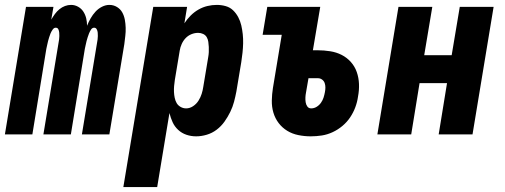

<svg xmlns="http://www.w3.org/2000/svg" viewBox="-39 -548 2059 783"><path d="M-19 0 67 -520H179L170 -468Q177 -480 185 -491Q193 -502 203.5 -510.5Q214 -519 226 -523.5Q238 -528 251 -528Q266 -528 279.5 -520.5Q293 -513 301 -500.5Q309 -488 312.5 -473.5Q316 -459 316 -443Q322 -458 330.5 -473Q339 -488 350.5 -500.5Q362 -513 377 -520.5Q392 -528 407 -528Q424 -528 438 -519.5Q452 -511 459.5 -497.5Q467 -484 470 -468Q473 -452 473.5 -435Q474 -418 472 -401.5Q470 -385 468 -368L407 0H295L359 -387Q360 -394 360 -401Q360 -408 359.5 -415Q359 -422 355.5 -428.5Q352 -435 345 -435Q337 -435 332 -427Q327 -419 324 -411.5Q321 -404 318.5 -396Q316 -388 314 -380.5Q312 -373 310.5 -365Q309 -357 307 -349L250 0H138L202 -387Q203 -394 203 -401Q203 -408 202.5 -415Q202 -422 199 -428.5Q196 -435 188 -435Q181 -435 175.5 -427Q170 -419 167 -411.5Q164 -404 161.5 -396Q159 -388 157 -380.5Q155 -373 153.5 -365Q152 -357 150 -349L93 0Z M464 215 586 -520H724L713 -453Q724 -470 738.5 -484.5Q753 -499 770.5 -509Q788 -519 807 -523.5Q826 -528 845 -528Q864 -528 881.5 -523Q899 -518 911.5 -506Q924 -494 932.5 -478Q941 -462 945 -444.5Q949 -427 951 -408.5Q953 -390 952.5 -371Q952 -352 950 -333Q948 -314 945 -295L925 -175Q921 -154 915.5 -133Q910 -112 900 -91.5Q890 -71 876.5 -52Q863 -33 844.5 -19Q826 -5 804 1.5Q782 8 761 8Q740 8 721 1.5Q702 -5 687.5 -18.5Q673 -32 665 -49.5Q657 -67 652 -87L602 215ZM720 -106Q735 -106 748.5 -115Q762 -124 770.5 -137.5Q779 -151 783.5 -165.5Q788 -180 790 -194L810 -314Q812 -325 812.5 -335.5Q813 -346 812.5 -356.5Q812 -367 810.5 -377.5Q809 -388 804 -396.5Q799 -405 789.5 -409.5Q780 -414 769 -414Q755 -414 741.5 -408.5Q728 -403 718 -392.5Q708 -382 702 -368.5Q696 -355 694 -342L674 -222Q672 -209 671 -197Q670 -185 670.5 -173Q671 -161 673.5 -149Q676 -137 681.5 -127.5Q687 -118 697.5 -112Q708 -106 720 -106Z M1228 8Q1203 8 1178 3Q1153 -2 1132.5 -14.5Q1112 -27 1097.5 -46Q1083 -65 1076 -88.5Q1069 -112 1069.5 -138Q1070 -164 1074 -189L1110 -406H1032L1051 -520H1267L1237 -343H1257Q1282 -343 1307.5 -339Q1333 -335 1354.5 -324Q1376 -313 1392 -295Q1408 -277 1416 -254Q1424 -231 1425 -205.5Q1426 -180 1421 -154Q1418 -132 1410 -110.5Q1402 -89 1389 -69.5Q1376 -50 1357.5 -34.5Q1339 -19 1317.5 -9Q1296 1 1273.5 4.5Q1251 8 1228 8ZM1230 -106Q1242 -106 1252.5 -112.5Q1263 -119 1270 -129Q1277 -139 1280.5 -150Q1284 -161 1286 -172Q1288 -182 1288 -191.5Q1288 -201 1285 -209.5Q1282 -218 1274.5 -223.5Q1267 -229 1258 -229H1219L1209 -171Q1207 -161 1206.5 -151Q1206 -141 1207.5 -131Q1209 -121 1214.5 -113.5Q1220 -106 1230 -106Z M1500 0 1586 -520H1724L1691 -323H1803L1836 -520H1974L1888 0H1750L1784 -209H1672L1638 0Z"/></svg>

Font: Iosevka SS18 Heavy
Style: Italic
Weight: 900
Italic angle: -9°
Monospace: yes
Designer: Belleve Invis
Foundry: Belleve Invis
Version: Version 25.1.1; ttfautohint (v1.8.4)